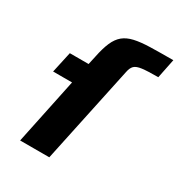

<svg xmlns="http://www.w3.org/2000/svg" viewBox="-176 -859 907 975"><g transform="rotate(30 278.0 -371.0)"><path d="M86 0 167 -387H56L83 -510H193L204 -560Q215 -614 230 -648.5Q245 -683 268.5 -702.5Q292 -722 329 -730.5Q366 -739 421.5 -740.5Q477 -742 556 -742L533 -629Q470 -629 439 -625Q408 -621 395.5 -608.5Q383 -596 378 -570L257 0Z"/></g></svg>

Font: Saira Expanded
Style: Bold Italic
Weight: 700
Width: 7
Italic angle: -12°
Designer: Hector Gatti with collaboration of the Omnibus-Type team
Foundry: Omnibus-Type
Version: Version 1.101